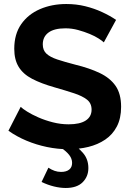

<svg xmlns="http://www.w3.org/2000/svg" viewBox="-20 -735 653 956"><path d="M497 -524Q490 -531 471.5 -543Q453 -555 426.5 -566Q400 -577 369 -585.5Q338 -594 306 -594Q250 -594 221.5 -573Q193 -552 193 -514Q193 -485 211 -468Q229 -451 265 -439Q301 -427 355 -413Q425 -396 476.5 -371.5Q528 -347 555.5 -307.5Q583 -268 583 -203Q583 -146 562 -105.5Q541 -65 504 -40Q467 -15 420 -3.5Q373 8 320 8Q267 8 214 -3Q161 -14 112 -34.5Q63 -55 22 -84L83 -203Q92 -194 115 -179.5Q138 -165 171 -150.5Q204 -136 243 -126Q282 -116 322 -116Q378 -116 407 -135Q436 -154 436 -189Q436 -221 413 -239Q390 -257 349 -270.5Q308 -284 252 -300Q185 -319 140 -342.5Q95 -366 73 -402Q51 -438 51 -492Q51 -565 85.5 -614.5Q120 -664 179 -689.5Q238 -715 310 -715Q360 -715 404.5 -704Q449 -693 488 -675Q527 -657 558 -636ZM187 171 221 100Q236 110 251.5 115.5Q267 121 284 121Q310 121 324.5 109.5Q339 98 339 76Q339 55 324.5 36.5Q310 18 283 0L328 -29Q368 -3 394 27.5Q420 58 420 102Q420 144 391.5 172.5Q363 201 307 201Q280 201 249 193.5Q218 186 187 171Z"/></svg>

Font: YasnoRaleway
Style: Bold
Weight: 700
Designer: Matt McInerney, Pablo Impallari, Rodrigo Fuenzalida
Foundry: Matt McInerney, Pablo Impallari, Rodrigo Fuenzalida
Version: Version 4.026